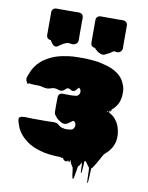

<svg xmlns="http://www.w3.org/2000/svg" viewBox="-95 -834 789 1022"><g transform="rotate(10 299.0 -323.5)"><path d="M563 -132 562 -125Q561 -118 558 -110.5Q555 -103 552 -96Q550 -92 547.5 -87.5Q545 -83 542 -79Q535 -69 524 -58Q523 -58 523 -57.5Q523 -57 522 -57Q521 -56 518.5 -53.5Q516 -51 515 -50L509 -44Q507 -40 504.5 -36.5Q502 -33 500 -28Q499 -28 499 -27.5Q499 -27 499 -27Q499 -26 497 -24L495 -19Q493 -11 491 -13Q489 -9 486.5 -4.5Q484 0 482 4Q478 11 474 17.5Q470 24 465 31Q464 32 463 34Q462 36 460 38Q460 38 459.5 38.5Q459 39 458 39L456 41Q455 60 454.5 79Q454 98 452 118Q452 119 450 119.5Q448 120 448 119Q446 99 446 79Q446 59 444 39L441 36Q437 31 433.5 25.5Q430 20 426 15Q428 17 424 12.5Q420 8 418 7Q417 8 415.5 8Q414 8 414 10Q413 24 412.5 39Q412 54 410 68Q410 70 408.5 73Q407 76 406 75Q404 61 404 46Q404 31 402 18Q401 20 400 22Q399 24 398 26Q396 28 396 28Q395 31 391 37L385 42Q384 46 381.5 62.5Q379 79 378 82Q378 83 376 96Q374 109 371 112Q370 113 367 110Q366 105 365 100Q364 95 363 90Q362 81 361 71.5Q360 62 358 53Q357 52 356.5 51Q356 50 355 49Q354 47 353 45Q352 43 350 41Q346 35 343 25Q342 23 341 20.5Q340 18 339 16Q339 16 339 15.5Q339 15 338 14Q337 18 337 21.5Q337 25 335 29Q334 30 333 28Q332 26 331 25Q329 23 329 23Q332 26 329 20Q329 20 327 22Q324 25 319 27Q311 28 306 22Q299 17 301 16Q303 15 292 10Q291 11 291 12Q291 13 289 13Q288 13 287.5 12Q287 11 285 10Q219 9 174 -4Q129 -17 101 -37.5Q73 -58 56 -82Q54 -86 52 -88Q43 -102 38 -118Q37 -122 35.5 -125.5Q34 -129 33 -133L32 -137V-138Q31 -141 30 -144.5Q29 -148 30 -151Q29 -153 29.5 -153.5Q30 -154 30 -155Q30 -156 30.5 -156.5Q31 -157 31 -158Q33 -162 37 -163Q42 -166 46 -166Q60 -168 74 -167Q88 -166 102 -166H185Q196 -166 207 -167Q218 -168 228 -166Q236 -165 240.5 -161Q245 -157 249 -154L255 -150Q260 -147 267 -145Q269 -145 270 -144.5Q271 -144 272 -144Q274 -144 275.5 -143.5Q277 -143 278 -143Q280 -143 281 -142H293Q302 -142 308.5 -143.5Q315 -145 320 -146Q328 -151 331 -159Q332 -160 332 -163Q332 -164 332.5 -164.5Q333 -165 333 -166V-171Q333 -177 330.5 -182.5Q328 -188 320 -192Q318 -192 314.5 -190Q311 -188 309 -186Q303 -182 297 -177.5Q291 -173 284 -170Q271 -165 255.5 -173.5Q240 -182 231 -191Q226 -196 227 -196Q228 -196 223 -201Q216 -208 215 -214Q214 -215 214 -219Q213 -237 213.5 -255Q214 -273 214 -290V-302Q214 -305 216 -311Q217 -316 223 -320Q229 -325 236 -324.5Q243 -324 250 -324H284Q290 -324 296.5 -324.5Q303 -325 310 -326Q318 -327 325 -336Q329 -345 329 -350Q329 -364 319 -370Q318 -371 317 -371L309 -362Q306 -358 302 -354Q298 -350 293 -349Q283 -347 275 -353Q267 -359 257 -357Q255 -357 254 -356Q249 -352 244 -347Q239 -342 232 -340Q223 -337 213.5 -340.5Q204 -344 196 -345Q192 -346 188.5 -345.5Q185 -345 181 -345L172 -342Q166 -341 160 -339Q154 -337 148 -338Q136 -338 124.5 -341.5Q113 -345 101 -345Q92 -345 83.5 -345Q75 -345 66 -346Q63 -346 60 -346.5Q57 -347 54 -348Q53 -348 52 -348.5Q51 -349 50 -348Q49 -347 48 -345Q47 -343 45 -343Q44 -343 43.5 -345.5Q43 -348 41 -349L35 -360Q34 -362 34 -367Q33 -373 35 -379Q37 -385 39 -390Q39 -391 39.5 -391.5Q40 -392 40 -393Q40 -394 41 -395Q42 -397 43 -400Q44 -403 45 -405Q51 -421 62 -437.5Q73 -454 90 -469Q94 -473 97 -475Q101 -479 107 -482Q128 -497 157 -508.5Q186 -520 225 -525Q226 -526 227 -526Q242 -528 257 -529Q272 -530 287 -530H328Q335 -529 342 -529Q349 -529 356 -528Q371 -527 386.5 -525Q402 -523 416 -519Q472 -507 503.5 -483Q535 -459 545 -425Q546 -425 546 -424.5Q546 -424 546 -424L549 -413Q550 -411 550 -408.5Q550 -406 551 -404Q552 -399 552 -394Q552 -389 552 -384Q553 -364 547 -343Q541 -320 522 -299L518 -295Q516 -293 513.5 -291Q511 -289 509 -287Q509 -287 509 -286.5Q509 -286 508 -284Q508 -282 508 -279Q508 -276 506 -274Q505 -273 504.5 -276Q504 -279 503 -280Q501 -280 499 -278Q498 -276 498.5 -273Q499 -270 499 -268Q518 -259 531 -244Q533 -243 533.5 -241.5Q534 -240 535 -239Q546 -226 552 -211.5Q558 -197 561 -182Q562 -180 562 -173Q563 -169 563.5 -165.5Q564 -162 564 -158Q564 -151 564 -144Q564 -137 563 -132ZM493 -270Q493 -274 492 -275Q491 -274 486 -274Q486 -274 486 -274Q486 -274 485 -273Q487 -272 493 -270ZM272 -744Q273 -739 272.5 -733Q272 -727 272 -722V-638Q272 -633 272.5 -627Q273 -621 272 -616Q270 -602 258 -597Q248 -591 234 -594Q220 -597 209 -593Q195 -588 181 -578Q175 -574 168 -569Q161 -564 153 -566Q148 -567 144 -570Q140 -573 137 -577Q133 -582 130.5 -586.5Q128 -591 125 -595H120Q119 -595 118.5 -595.5Q118 -596 117 -596Q102 -601 102 -619V-742Q102 -752 109 -758.5Q116 -765 126 -765H229Q234 -765 240 -765.5Q246 -766 251 -765Q270 -763 272 -744ZM509 -608 505 -602Q495 -590 480 -593Q477 -593 474 -594Q471 -595 468 -594Q463 -593 458 -589Q453 -585 448 -582Q436 -575 423 -569Q410 -563 396 -570Q388 -573 380 -579Q371 -586 364 -595H359Q358 -595 357.5 -595.5Q357 -596 356 -596Q341 -601 341 -619V-742Q341 -752 348 -758.5Q355 -765 365 -765H468Q473 -765 479 -765.5Q485 -766 490 -765Q499 -764 505 -757.5Q511 -751 511 -742V-634Q511 -627 511.5 -620.5Q512 -614 509 -608Z"/></g></svg>

Font: Rubik Wet Paint
Style: Regular
Weight: 400
Designer: Hubert and Fischer, NaN
Foundry: Hubert and Fischer, NaN
Version: Version 2.200